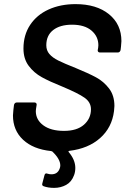

<svg xmlns="http://www.w3.org/2000/svg" viewBox="-20 -728 613 933"><path d="M317 5Q310 7 314 11Q346 49 346 88Q346 107 340 123Q328 156 301.5 170.5Q275 185 243 185Q214 185 192 177Q187 175 185.5 171.5Q184 168 186 162L196 124Q199 111 211 116Q220 119 230 119Q260 119 270 91Q273 84 273 76Q273 45 234 8Q230 6 228 6Q141 -3 92 -49Q43 -95 43 -167Q43 -175 45 -193L48 -218Q49 -223 52.5 -226.5Q56 -230 61 -230H148Q153 -230 156 -226.5Q159 -223 158 -218L155 -199L154 -188Q154 -146 190.5 -119Q227 -92 291 -92Q354 -92 388 -122Q422 -152 422 -197Q422 -231 391 -253Q360 -275 281 -308Q221 -332 183 -353Q145 -374 119.5 -408Q94 -442 94 -492Q94 -558 126.5 -607Q159 -656 216.5 -682Q274 -708 347 -708Q449 -708 509.5 -659Q570 -610 570 -528Q570 -520 568 -502L566 -485Q565 -480 561.5 -476.5Q558 -473 553 -473H465Q460 -473 457 -476.5Q454 -480 455 -485L457 -496L458 -508Q458 -551 424.5 -579.5Q391 -608 330 -608Q272 -608 238.5 -582Q205 -556 205 -508Q205 -483 220 -465.5Q235 -448 263 -434Q291 -420 349 -397Q410 -372 447 -352Q484 -332 510 -298Q536 -264 536 -213Q536 -206 534 -188Q524 -108 466.5 -57Q409 -6 317 5Z"/></svg>

Font: Barlow SemiBold
Style: Italic
Weight: 600
Italic angle: -7°
Designer: Jeremy Tribby
Foundry: Tribby Type
Version: Version 1.408